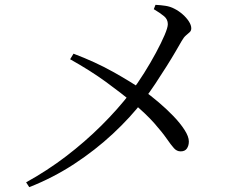

<svg xmlns="http://www.w3.org/2000/svg" viewBox="-20 -761 1040 794"><path d="M88 -7Q175 -55 253 -114.5Q331 -174 399 -241.5Q467 -309 521 -379Q549 -416 576 -459Q603 -502 625 -543Q647 -584 660.5 -615.5Q674 -647 674 -661Q674 -681 658.5 -694Q643 -707 616 -723L623 -741Q644 -740 664 -737Q684 -734 701 -725Q719 -716 735 -702Q751 -688 761 -672.5Q771 -657 771 -644Q771 -634 764.5 -628Q758 -622 749 -614.5Q740 -607 731 -591Q723 -577 707 -549.5Q691 -522 669 -487Q647 -452 622.5 -415Q598 -378 572 -344Q519 -275 446.5 -207.5Q374 -140 287 -83Q200 -26 101 13ZM727 -135Q711 -135 699 -148.5Q687 -162 669 -188Q651 -214 618 -251.5Q585 -289 528 -337Q483 -375 418.5 -422Q354 -469 270 -516L284 -539Q374 -505 446.5 -464.5Q519 -424 575 -386Q603 -366 635.5 -338.5Q668 -311 696.5 -281.5Q725 -252 743 -224Q761 -196 761 -176Q761 -159 753 -147Q745 -135 727 -135Z"/></svg>

Font: Noto Serif TC
Style: Regular
Weight: 400
Designer: Ryoko NISHIZUKA  (kana & ideographs); Frank Grießhammer (Latin, Greek & Cyrillic); Wenlong ZHANG  (bopomofo); Sandoll Co
Foundry: Adobe
Version: Version 2.003-H1;hotconv 1.1.1;makeotfexe 2.6.0